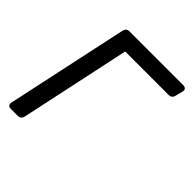

<svg xmlns="http://www.w3.org/2000/svg" viewBox="-189 -834 969 969"><g transform="rotate(45 295.0 -350.0)"><path d="M36 0Q26 0 20.5 -6.5Q15 -13 17 -23L157 -676Q162 -700 184 -700H569Q580 -700 586 -693.5Q592 -687 589 -676L579 -636Q574 -613 551 -613H241L115 -23Q110 0 87 0Z"/></g></svg>

Font: Lubike
Style: Italic
Weight: 400
Italic angle: -12°
Foundry: Honoka55
Version: Version 1.000;July 22, 2022;FontCreator 14.0.0.2862 64-bit